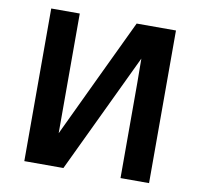

<svg xmlns="http://www.w3.org/2000/svg" viewBox="-78 -778 908 861"><g transform="rotate(10 376.0 -347.5)"><path d="M87 0V-695H217V-260V-150Q263 -248 351 -432.5Q439 -617 476 -695H655V0H525V-433Q525 -452 524.5 -489Q524 -526 524 -544L265 0Z"/></g></svg>

Font: Coval
Style: ExtraBold
Weight: 800
Foundry: Context Ltd
Version: Version 001.000